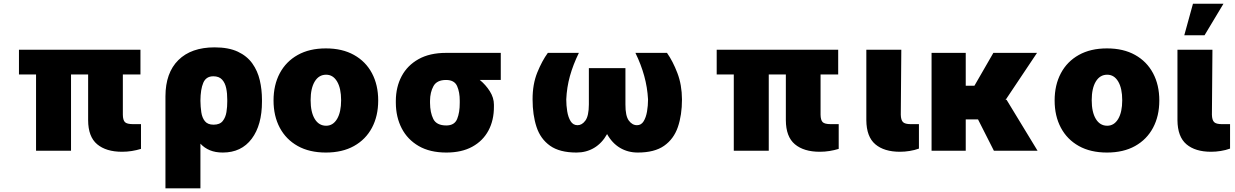

<svg xmlns="http://www.w3.org/2000/svg" viewBox="-20 -814 6669 1037"><path d="M738.6 -545.5V-411.9H643.5V-194.6Q643.8 -165.8 654.5 -154.7Q665.1 -143.5 698.9 -143.5H741.5V-9.9Q717.3 -2.5 691.8 1.6Q666.2 5.7 639.2 5.7Q553.3 5.7 504.8 -34.8Q456.3 -75.3 456 -164.8V-411.9H363.6V0H174.7V-411.9H82.4V-545.5Z M873.6 203.1V-294Q873.9 -420.8 943.4 -489.5Q1012.8 -558.2 1139.2 -558.2Q1214.8 -558.2 1264.6 -534.8Q1314.3 -511.4 1342.9 -471.2Q1371.4 -431.1 1383.2 -380.5Q1394.9 -329.9 1394.9 -275.6V-265.6Q1395.2 -138.8 1339.5 -64.5Q1283.7 9.9 1183.2 9.9Q1143.5 9.9 1113.6 -2.5Q1083.8 -14.9 1062.5 -38V203.1ZM1062.5 -269.9Q1062.9 -237.2 1067.3 -207.6Q1071.7 -177.9 1086.8 -159.3Q1101.9 -140.6 1133.5 -140.6Q1167.3 -140.6 1182.9 -160.3Q1198.5 -180 1203.1 -209Q1207.7 -237.9 1207.4 -265.6V-275.6Q1207.7 -308.9 1201.7 -337.7Q1195.7 -366.5 1179.3 -384.2Q1163 -402 1132.1 -402Q1093 -402 1077.9 -366.8Q1062.9 -331.7 1062.5 -269.9Z M1740.1 9.9Q1651.3 9.9 1588.1 -25.4Q1524.9 -60.7 1491.1 -124.1Q1457.4 -187.5 1457.4 -271.3Q1457.4 -355.1 1491.1 -418.5Q1524.9 -481.9 1588.1 -517.2Q1651.3 -552.6 1740.1 -552.6Q1828.8 -552.6 1892 -517.2Q1955.3 -481.9 1989 -418.5Q2022.7 -355.1 2022.7 -271.3Q2022.7 -187.5 1989 -124.1Q1955.3 -60.7 1892 -25.4Q1828.8 9.9 1740.1 9.9ZM1741.5 -134.9Q1778.8 -134.9 1800.6 -171.7Q1822.4 -208.5 1822.4 -272.7Q1822.4 -337 1800.6 -373.8Q1778.8 -410.5 1741.5 -410.5Q1702.1 -410.5 1679.9 -373.8Q1657.7 -337 1657.7 -272.7Q1657.7 -208.5 1679.9 -171.7Q1702.1 -134.9 1741.5 -134.9Z M2117.9 -258.5V-269.9Q2118.3 -343.8 2149.1 -402.2Q2180 -460.6 2240.4 -494.5Q2300.8 -528.4 2389.2 -528.4H2684.7V-382.1H2571.4Q2603.3 -356.2 2625.5 -321.2Q2647.7 -286.2 2647.7 -248.6V-238.6Q2648.1 -164.8 2618.1 -108.8Q2588.1 -52.9 2530.7 -21.5Q2473.4 9.9 2390.6 9.9Q2302.2 9.9 2241.5 -25.2Q2180.8 -60.4 2149.5 -121.1Q2118.3 -181.8 2117.9 -258.5ZM2302.6 -269.9V-258.5Q2302.9 -206.3 2320.3 -171.3Q2337.7 -136.4 2390.6 -136.4Q2434.7 -136.4 2449 -171.3Q2463.4 -206.3 2463.1 -258.5V-269.9Q2463.4 -315.7 2448.9 -348.9Q2434.3 -382.1 2389.2 -382.1Q2339.5 -382.1 2321.2 -348.9Q2302.9 -315.7 2302.6 -269.9Z M3411.9 -528.4H3582.4Q3614 -483.7 3638.5 -419.7Q3663 -355.8 3663.4 -277Q3663.4 -192.5 3641.2 -127.8Q3619 -63.2 3566.9 -26.6Q3514.9 9.9 3424.7 9.9Q3371.4 9.9 3328.8 -15.4Q3286.2 -40.8 3258.9 -89.8Q3231.5 -40.8 3189.1 -15.4Q3146.7 9.9 3093.8 9.9Q3002.8 9.9 2951 -26.8Q2899.1 -63.6 2877.8 -128.4Q2856.5 -193.2 2856.5 -277Q2856.2 -359 2881.9 -422.4Q2907.7 -485.8 2938.9 -528.4H3106.5Q3075.3 -464.5 3058.2 -403.2Q3041.2 -342 3038.4 -277Q3038.4 -245 3043.5 -212.9Q3048.7 -180.8 3062 -159.3Q3075.3 -137.8 3099.4 -137.8Q3123.6 -137.8 3141.9 -163Q3160.2 -188.2 3160.5 -250V-446H3358V-250Q3357.6 -188.2 3376.1 -163Q3394.5 -137.8 3420.5 -137.8Q3443.2 -137.8 3456.1 -158.7Q3469.1 -179.7 3474.6 -211.6Q3480.1 -243.6 3480.1 -277Q3476.6 -342 3459.5 -403.8Q3442.5 -465.6 3411.9 -528.4Z M4507.1 -545.5V-411.9H4411.9V-194.6Q4412.3 -165.8 4422.9 -154.7Q4433.6 -143.5 4467.3 -143.5H4509.9V-9.9Q4485.8 -2.5 4460.2 1.6Q4434.7 5.7 4407.7 5.7Q4321.7 5.7 4273.3 -34.8Q4224.8 -75.3 4224.4 -164.8V-411.9H4132.1V0H3943.2V-411.9H3850.9V-545.5Z M4659.1 -545.5H4848L4845.2 -194.6Q4845.9 -165.8 4856.9 -154.7Q4867.9 -143.5 4899.1 -143.5H4943.2V-11.4Q4919.4 -2.8 4892.8 1.4Q4866.1 5.7 4840.9 5.7Q4755.3 5.7 4707.6 -34.8Q4659.8 -75.3 4659.1 -164.8Z M5196 -528.4V-350.9H5242.9L5345.2 -528.4H5581L5410.5 -273.4L5416.2 -275.6L5583.8 0H5348L5262.4 -169H5196V0H5011.4V-528.4Z M5958.8 9.9Q5870 9.9 5806.8 -25.4Q5743.6 -60.7 5709.9 -124.1Q5676.1 -187.5 5676.1 -271.3Q5676.1 -355.1 5709.9 -418.5Q5743.6 -481.9 5806.8 -517.2Q5870 -552.6 5958.8 -552.6Q6047.6 -552.6 6110.8 -517.2Q6174 -481.9 6207.7 -418.5Q6241.5 -355.1 6241.5 -271.3Q6241.5 -187.5 6207.7 -124.1Q6174 -60.7 6110.8 -25.4Q6047.6 9.9 5958.8 9.9ZM5960.2 -134.9Q5997.5 -134.9 6019.4 -171.7Q6041.2 -208.5 6041.2 -272.7Q6041.2 -337 6019.4 -373.8Q5997.5 -410.5 5960.2 -410.5Q5920.8 -410.5 5898.6 -373.8Q5876.4 -337 5876.4 -272.7Q5876.4 -208.5 5898.6 -171.7Q5920.8 -134.9 5960.2 -134.9Z M6339.5 -545.5H6528.4L6525.6 -194.6Q6526.3 -165.8 6537.3 -154.7Q6548.3 -143.5 6579.5 -143.5H6623.6V-11.4Q6599.8 -2.8 6573.2 1.4Q6546.5 5.7 6521.3 5.7Q6435.7 5.7 6388 -34.8Q6340.2 -75.3 6339.5 -164.8ZM6376.4 -623.6 6423.3 -794H6588.1L6485.8 -623.6Z"/></svg>

Font: Inter UI Black
Style: Regular
Weight: 900
Designer: Rasmus Andersson
Foundry: rsms
Version: 3.2;8d6f07862